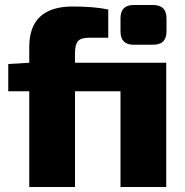

<svg xmlns="http://www.w3.org/2000/svg" viewBox="-20 -748 740 768"><path d="M515 -728H592Q646 -728 646 -675V-622Q646 -569 592 -569H515Q462 -569 462 -622V-675Q462 -728 515 -728ZM645 -497V0H462V-383H280V0H97V-383H13V-492L97 -497V-560Q97 -722 271 -722Q356 -722 413 -710V-597H335Q304 -597 292 -583.5Q280 -570 280 -536V-497Z"/></svg>

Font: Exo 2.0 Extra Bold
Style: Regular
Weight: 800
Designer: Natanael Gama
Version: Version 1.001;PS 001.001;hotconv 1.0.70;makeotf.lib2.5.58329